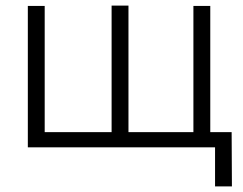

<svg xmlns="http://www.w3.org/2000/svg" viewBox="-20 -523 865 683"><path d="M805 140H745V1H79V-502H139V-53H377V-503H437V-53H668V-502H728V-53H804Z"/></svg>

Font: Bellota Text
Style: Regular
Weight: 400
Designer: Kemie Guaida
Foundry: Kemie Guaida
Version: Version 4.001